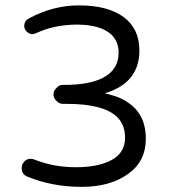

<svg xmlns="http://www.w3.org/2000/svg" viewBox="-20 -707 653 731"><path d="M398.4 -358.4Q510.7 -400.4 510.7 -514.6Q510.7 -597.7 450.7 -642.1Q390.6 -686.5 280.3 -686.5Q181.6 -686.5 89.8 -636.7Q72.3 -627 72.3 -608.4Q72.3 -595.7 82 -586.4Q91.8 -577.1 103.5 -577.1Q110.4 -577.1 118.2 -581.1Q188.5 -613.3 272.5 -613.3Q365.2 -613.3 406.2 -573.2Q431.6 -546.9 431.6 -506.8Q431.6 -445.3 378.9 -414.6Q326.2 -383.8 225.6 -383.8H219.7Q210 -383.8 204.1 -379.9Q198.2 -376 194.3 -371.1Q183.6 -361.3 183.6 -347.7Q183.6 -334 194.8 -322.8Q206.1 -311.5 219.7 -311.5H235.4Q375 -311.5 426.8 -260.7Q456.1 -230.5 456.1 -183.6Q456.1 -125 404.8 -97.7Q353.5 -70.3 269.5 -70.3Q185.5 -70.3 113.3 -98.6Q104.5 -102.5 96.7 -102.5Q82 -102.5 72.3 -91.8Q62.5 -81.1 62.5 -66.4Q62.5 -43 85 -34.2Q177.7 3.9 288.6 4.4Q399.4 4.9 467.8 -44.9Q535.2 -92.8 535.2 -178.7Q535.2 -249 497.1 -291Q459 -332 398.4 -346.7L378.9 -351.6Z"/></svg>

Font: FakePearl
Style: Light
Weight: 350
Version: Version 1.2